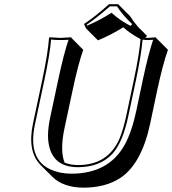

<svg xmlns="http://www.w3.org/2000/svg" viewBox="-20 -825 818 912"><path d="M541 -805.2 597.7 -748.5Q614.7 -721.7 636.2 -696.8L678.7 -654.3L669.9 -645.5Q676.8 -645 685.1 -645Q685.1 -645 720.7 -647.9L721.2 -645L777.8 -588.4Q753.4 -521 725.1 -388.7L693.4 -238.3Q652.8 -47.9 552.7 19.5Q481.9 66.4 375.5 66.4Q280.3 65.4 229 15.1L172.4 -41.5Q109.4 -106.4 136.2 -235.8L180.7 -444.8Q208 -574.2 212.9 -645L215.8 -647.9Q217.8 -647.9 266.1 -645L318.8 -647.9L319.3 -645L375.5 -588.4Q351.1 -521 323.2 -388.2L285.6 -212.4Q264.2 -107.9 287.1 -52.2Q314.5 -41.5 350.6 -41Q493.7 -41 547.9 -167Q564.9 -207.5 580.1 -276.9L615.7 -444.8Q642.1 -569.3 647.5 -639.2Q598.6 -665.5 565.4 -695.3Q506.8 -658.7 445.3 -633.3L388.7 -689.9L378.9 -710.9Q429.7 -744.1 498 -805.2ZM625.5 -442.9 589.8 -274.9Q563 -147.9 513.7 -94.2Q454.6 -31.2 350.6 -30.8Q227.1 -30.8 210.4 -147.5Q208 -164.1 208 -180.7Q208 -219.2 219.2 -271L256.8 -447.3Q283.2 -571.3 305.7 -636.2Q287.1 -634.8 266.1 -634.8Q240.7 -634.8 222.7 -637.2Q216.8 -565.9 190.4 -442.9L146 -233.9Q106 -46.9 253.4 -8.3Q259.3 -6.8 264.6 -5.4Q291 0 318.8 0Q496.1 0 572.3 -137.2Q606 -198.7 627 -296.9L658.7 -447.3Q685.1 -570.3 707.5 -636.2Q696.3 -635.3 685.1 -634.8Q669.4 -634.8 657.2 -636.7Q651.4 -565.9 625.5 -442.9ZM535.6 -794.9H502Q438 -738.8 391.6 -707.5L393.6 -703.1Q450.2 -727.1 503.4 -760.3L509.8 -764.6L515.6 -759.3Q550.3 -728 599.6 -702.1L607.9 -710.4Q563.5 -752 535.6 -794.9Z"/></svg>

Font: Linux Biolinum Shadow O
Style: Italic
Weight: 400
Italic angle: -12°
Designer: Philipp H. Poll
Foundry: Philipp H. Poll
Version: Version 0.6.2